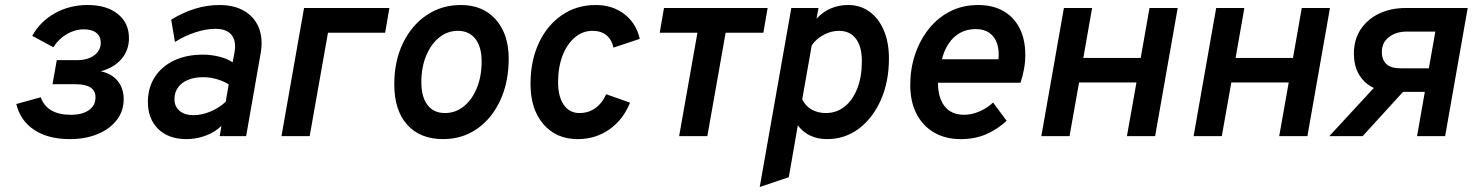

<svg xmlns="http://www.w3.org/2000/svg" viewBox="-20 -543 5876 766"><path d="M258.5 12Q172 12 116.5 -24.8Q61 -61.5 45 -128L142.5 -155Q167.5 -85 263 -85Q308 -85 334.5 -103.5Q361 -122 361 -154.5Q361 -181 341.2 -194Q321.5 -207 281 -207H189.5L206.5 -303H287Q329.5 -303 355.8 -322.2Q382 -341.5 382 -372.5Q382 -397.5 364.5 -411.8Q347 -426 315 -426Q279 -426 246.2 -406.8Q213.5 -387.5 193 -354.5L108.5 -400Q141 -458 199.5 -490.5Q258 -523 329.5 -523Q405.5 -523 450 -487.2Q494.5 -451.5 494.5 -391Q494.5 -342.5 464.8 -307.8Q435 -273 382 -258.5Q425.5 -249.5 449.5 -220Q473.5 -190.5 473.5 -147Q473.5 -100.5 446 -64.5Q418.5 -28.5 369.8 -8.2Q321 12 258.5 12Z M724 12Q652.5 12 611.2 -28.5Q570 -69 570 -136Q570 -193 597.5 -235.5Q625 -278 674.2 -301.5Q723.5 -325 789.5 -325Q822.5 -325 854.5 -317Q886.5 -309 908 -294.5L915 -330Q924 -377.5 904.5 -402.8Q885 -428 839.5 -428Q803 -428 760 -414.2Q717 -400.5 678 -375.5L663 -464.5Q710 -493.5 758.2 -508.2Q806.5 -523 855 -523Q914.5 -523 955 -499Q995.5 -475 1012.8 -431.8Q1030 -388.5 1020 -331L962 0H856.5L863.5 -41Q839 -16.5 801.5 -2.2Q764 12 724 12ZM752 -83.5Q784.5 -83.5 819 -97.8Q853.5 -112 880.5 -137L892.5 -206.5Q871.5 -219.5 845 -227.2Q818.5 -235 791 -235Q755.5 -235 729.8 -224.2Q704 -213.5 690 -193.8Q676 -174 676 -147.5Q676 -118 696.5 -100.8Q717 -83.5 752 -83.5Z M1103 0 1193 -511H1533.5L1516.5 -412.5H1288.5L1215.5 0Z M1748 12Q1656 12 1604.5 -45.5Q1553 -103 1553 -206.5Q1553 -298.5 1587.2 -370Q1621.5 -441.5 1681.5 -482.2Q1741.5 -523 1819 -523Q1906.5 -523 1958 -465Q2009.5 -407 2009.5 -309Q2009.5 -215.5 1976 -143Q1942.5 -70.5 1883.5 -29.2Q1824.5 12 1748 12ZM1755 -92Q1797.5 -92 1830.5 -118.8Q1863.5 -145.5 1882.5 -192Q1901.5 -238.5 1901.5 -298Q1901.5 -356 1876.5 -388Q1851.5 -420 1807 -420Q1765 -420 1732 -393.2Q1699 -366.5 1680 -320.2Q1661 -274 1661 -215Q1661 -156.5 1685.5 -124.2Q1710 -92 1755 -92Z M2285 12Q2199 12 2147.8 -47.8Q2096.5 -107.5 2096.5 -208Q2096.5 -300.5 2129.8 -371.5Q2163 -442.5 2221.8 -482.8Q2280.5 -523 2357 -523Q2423.5 -523 2470.8 -486.8Q2518 -450.5 2532.5 -388L2427.5 -353Q2420.5 -385.5 2399 -402.8Q2377.5 -420 2344 -420Q2304.5 -420 2273.2 -393.5Q2242 -367 2224.2 -320.8Q2206.5 -274.5 2206.5 -215Q2206.5 -157.5 2229.2 -124.8Q2252 -92 2291.5 -92Q2327 -92 2354.5 -111.2Q2382 -130.5 2398.5 -167L2493.5 -133.5Q2466.5 -65.5 2411.2 -26.8Q2356 12 2285 12Z M2689.5 0 2762.5 -412.5H2612L2629 -511H3042.5L3025.5 -412.5H2875L2802 0Z M3011 203 3137 -511H3245.5L3237.5 -468.5Q3288.5 -523 3364.5 -523Q3412.5 -523 3449.2 -496.2Q3486 -469.5 3506.2 -421.5Q3526.5 -373.5 3526.5 -310Q3526.5 -217.5 3494.5 -144.8Q3462.5 -72 3406.8 -30Q3351 12 3280 12Q3242 12 3212.5 -2Q3183 -16 3163 -43L3127 164ZM3275 -92Q3317.5 -92 3349.8 -117.8Q3382 -143.5 3400.2 -190Q3418.5 -236.5 3418.5 -298.5Q3418.5 -357 3394.8 -388.5Q3371 -420 3327 -420Q3296 -420 3266 -404Q3236 -388 3218.5 -362L3180.5 -146.5Q3194 -119.5 3218.5 -105.8Q3243 -92 3275 -92Z M3813 12Q3752 12 3706.8 -14.2Q3661.5 -40.5 3636.5 -89Q3611.5 -137.5 3611.5 -204.5Q3611.5 -267.5 3630.5 -324.8Q3649.5 -382 3684.8 -426.8Q3720 -471.5 3770 -497.2Q3820 -523 3882.5 -523Q3941 -523 3983 -499Q4025 -475 4047.8 -430.5Q4070.5 -386 4070.5 -323.5Q4070.5 -294 4065.2 -266.5Q4060 -239 4051.5 -213H3722Q3722 -173 3734 -144.2Q3746 -115.5 3769 -100.2Q3792 -85 3826 -85Q3855.5 -85 3886.2 -97.8Q3917 -110.5 3942 -134L3996 -61Q3960 -27.5 3915.2 -7.8Q3870.5 12 3813 12ZM3738 -306.5H3963.5Q3967 -342 3958 -369Q3949 -396 3927.8 -411.5Q3906.5 -427 3873 -427Q3837 -427 3809.8 -411.5Q3782.5 -396 3764.5 -368.8Q3746.5 -341.5 3738 -306.5Z M4134.5 0 4224.5 -511H4337L4302 -312H4531L4566 -511H4678.5L4588.5 0H4476L4514 -214H4285L4247 0Z M4742 0 4832 -511H4944.5L4909.5 -312H5138.5L5173.5 -511H5286L5196 0H5083.5L5121.5 -214H4892.5L4854.5 0Z M5633.5 0 5664.5 -176.5H5543.5Q5465.5 -176.5 5423.5 -217.8Q5381.5 -259 5381.5 -329Q5381.5 -385 5408.5 -425.8Q5435.5 -466.5 5482.2 -488.8Q5529 -511 5587.5 -511H5835.5L5745.5 0ZM5283.5 0 5495 -229H5625.5L5416.5 0ZM5567 -270.5H5680.5L5706.5 -417H5592.5Q5550 -417 5521.5 -395.2Q5493 -373.5 5493 -336Q5493 -304 5511.5 -287.2Q5530 -270.5 5567 -270.5Z"/></svg>

Font: Overpass SemiBold
Style: Italic
Weight: 600
Italic angle: -10°
Designer: Delve Withrington, Dave Bailey, Thomas Jockin
Foundry: Delve Fonts LLC
Version: Version 4.000